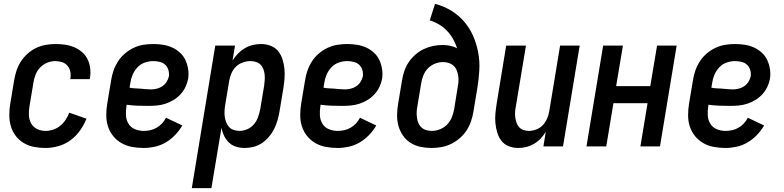

<svg xmlns="http://www.w3.org/2000/svg" viewBox="-20 -755 4040 990"><path d="M215 8Q184 8 155.5 2.5Q127 -3 102.5 -17.5Q78 -32 61 -54.5Q44 -77 36 -104Q28 -131 28 -161Q28 -191 33 -221L53 -341Q57 -366 65 -390.5Q73 -415 87.5 -437.5Q102 -460 122 -478Q142 -496 166 -507.5Q190 -519 215.5 -523.5Q241 -528 265 -528Q291 -528 315.5 -524.5Q340 -521 362.5 -511.5Q385 -502 403 -486.5Q421 -471 431.5 -449.5Q442 -428 445 -403Q448 -378 444 -353Q443 -351 443 -349.5Q443 -348 443 -347H342Q342 -348 342.5 -348.5Q343 -349 343 -350Q346 -368 342.5 -385.5Q339 -403 328 -416Q317 -429 300 -434.5Q283 -440 265 -440Q244 -440 223 -431.5Q202 -423 186.5 -406.5Q171 -390 163 -369Q155 -348 152 -327L132 -207Q128 -184 129 -161Q130 -138 140.5 -119Q151 -100 171 -90Q191 -80 215 -80Q234 -80 254 -86.5Q274 -93 290.5 -106.5Q307 -120 318.5 -137.5Q330 -155 337 -174L426 -143Q413 -111 392.5 -82Q372 -53 343.5 -32Q315 -11 281 -1.5Q247 8 215 8Z M721 8Q690 8 660.5 2.5Q631 -3 606.5 -17Q582 -31 564 -53Q546 -75 537 -102.5Q528 -130 528 -160.5Q528 -191 533 -221L553 -341Q557 -367 565.5 -391.5Q574 -416 588.5 -438.5Q603 -461 624 -479Q645 -497 669.5 -508.5Q694 -520 719.5 -524Q745 -528 770 -528Q796 -528 821 -524Q846 -520 868 -510Q890 -500 908 -483.5Q926 -467 936 -445.5Q946 -424 950 -399Q954 -374 950 -348Q946 -327 936 -306Q926 -285 910 -268Q894 -251 874 -239Q854 -227 832.5 -220Q811 -213 789 -211Q767 -209 746 -209Q717 -209 689 -210Q661 -211 633 -215L632 -207Q628 -183 629.5 -159.5Q631 -136 642.5 -117Q654 -98 675.5 -89Q697 -80 721 -80Q737 -80 754 -83.5Q771 -87 787 -96Q803 -105 815.5 -118.5Q828 -132 836 -148L920 -108Q905 -82 883 -59Q861 -36 834.5 -20.5Q808 -5 778.5 1.5Q749 8 721 8ZM758 -294Q772 -294 787.5 -297.5Q803 -301 816.5 -310Q830 -319 839 -333Q848 -347 851 -362Q853 -379 848 -395Q843 -411 831.5 -421.5Q820 -432 803.5 -436Q787 -440 770 -440Q749 -440 727 -432.5Q705 -425 689 -408Q673 -391 664 -370Q655 -349 652 -327L648 -303Q661 -300 675 -299.5Q689 -299 702.5 -298Q716 -297 730 -295.5Q744 -294 758 -294Z M969 215 1090 -520H1192L1179 -443Q1191 -462 1207 -478.5Q1223 -495 1242.5 -506.5Q1262 -518 1283.5 -523Q1305 -528 1326 -528Q1352 -528 1375.5 -519Q1399 -510 1414 -491.5Q1429 -473 1436.5 -449.5Q1444 -426 1446.5 -401Q1449 -376 1447 -350Q1445 -324 1441 -299L1421 -179Q1417 -156 1410.5 -133.5Q1404 -111 1393.5 -90Q1383 -69 1367 -50Q1351 -31 1331 -17.5Q1311 -4 1288 2Q1265 8 1242 8Q1219 8 1197.5 1.5Q1176 -5 1160.5 -20Q1145 -35 1135.5 -54.5Q1126 -74 1122 -96L1070 215ZM1215 -80Q1235 -80 1255.5 -89Q1276 -98 1290 -115Q1304 -132 1311 -152.5Q1318 -173 1322 -193L1342 -313Q1344 -328 1345 -342.5Q1346 -357 1344.5 -371Q1343 -385 1338 -398.5Q1333 -412 1323.5 -421.5Q1314 -431 1300 -435.5Q1286 -440 1272 -440Q1252 -440 1232 -433Q1212 -426 1197 -411.5Q1182 -397 1173.5 -377.5Q1165 -358 1162 -339L1142 -219Q1139 -203 1138 -187Q1137 -171 1138.5 -156Q1140 -141 1145.5 -126.5Q1151 -112 1160.5 -101Q1170 -90 1184.5 -85Q1199 -80 1215 -80Z M1721 8Q1690 8 1660.5 2.5Q1631 -3 1606.5 -17Q1582 -31 1564 -53Q1546 -75 1537 -102.5Q1528 -130 1528 -160.5Q1528 -191 1533 -221L1553 -341Q1557 -367 1565.5 -391.5Q1574 -416 1588.5 -438.5Q1603 -461 1624 -479Q1645 -497 1669.5 -508.5Q1694 -520 1719.5 -524Q1745 -528 1770 -528Q1796 -528 1821 -524Q1846 -520 1868 -510Q1890 -500 1908 -483.5Q1926 -467 1936 -445.5Q1946 -424 1950 -399Q1954 -374 1950 -348Q1946 -327 1936 -306Q1926 -285 1910 -268Q1894 -251 1874 -239Q1854 -227 1832.5 -220Q1811 -213 1789 -211Q1767 -209 1746 -209Q1717 -209 1689 -210Q1661 -211 1633 -215L1632 -207Q1628 -183 1629.5 -159.5Q1631 -136 1642.5 -117Q1654 -98 1675.5 -89Q1697 -80 1721 -80Q1737 -80 1754 -83.5Q1771 -87 1787 -96Q1803 -105 1815.5 -118.5Q1828 -132 1836 -148L1920 -108Q1905 -82 1883 -59Q1861 -36 1834.5 -20.5Q1808 -5 1778.5 1.5Q1749 8 1721 8ZM1758 -294Q1772 -294 1787.5 -297.5Q1803 -301 1816.5 -310Q1830 -319 1839 -333Q1848 -347 1851 -362Q1853 -379 1848 -395Q1843 -411 1831.5 -421.5Q1820 -432 1803.5 -436Q1787 -440 1770 -440Q1749 -440 1727 -432.5Q1705 -425 1689 -408Q1673 -391 1664 -370Q1655 -349 1652 -327L1648 -303Q1661 -300 1675 -299.5Q1689 -299 1702.5 -298Q1716 -297 1730 -295.5Q1744 -294 1758 -294Z M2205 8Q2176 8 2147.5 2Q2119 -4 2096 -19Q2073 -34 2057.5 -56.5Q2042 -79 2034.5 -106Q2027 -133 2027.5 -162.5Q2028 -192 2033 -221L2053 -341Q2057 -366 2065 -389.5Q2073 -413 2087.5 -434.5Q2102 -456 2122 -473.5Q2142 -491 2165.5 -502Q2189 -513 2213.5 -518Q2238 -523 2262 -523Q2282 -523 2301.5 -519Q2321 -515 2337 -506Q2329 -531 2316 -554Q2303 -577 2285 -596Q2267 -615 2244.5 -628.5Q2222 -642 2196 -650L2223 -735Q2267 -724 2305 -701Q2343 -678 2372 -645Q2401 -612 2419 -571Q2437 -530 2445.5 -485.5Q2454 -441 2451.5 -393.5Q2449 -346 2441 -299L2421 -179Q2417 -154 2408.5 -129Q2400 -104 2385.5 -82Q2371 -60 2350 -42Q2329 -24 2305 -12.5Q2281 -1 2255.5 3.5Q2230 8 2205 8ZM2207 -80Q2228 -80 2249 -88.5Q2270 -97 2286 -113.5Q2302 -130 2310 -151Q2318 -172 2322 -193L2340 -306Q2343 -321 2344 -336Q2345 -351 2342.5 -365.5Q2340 -380 2334.5 -393.5Q2329 -407 2318.5 -416.5Q2308 -426 2294 -430.5Q2280 -435 2264 -435Q2244 -435 2223.5 -427Q2203 -419 2187.5 -403.5Q2172 -388 2163.5 -367.5Q2155 -347 2152 -327L2132 -207Q2129 -192 2128.5 -177Q2128 -162 2130 -147.5Q2132 -133 2137.5 -120Q2143 -107 2153.5 -97.5Q2164 -88 2178 -84Q2192 -80 2207 -80Z M2652 8Q2627 8 2603.5 -1Q2580 -10 2565.5 -29Q2551 -48 2544 -71.5Q2537 -95 2534.5 -119.5Q2532 -144 2534.5 -170Q2537 -196 2541 -221L2590 -520H2692L2640 -207Q2637 -193 2636 -178Q2635 -163 2637 -149Q2639 -135 2643.5 -122Q2648 -109 2657 -99Q2666 -89 2679.5 -84.5Q2693 -80 2707 -80Q2726 -80 2745.5 -87.5Q2765 -95 2779 -110Q2793 -125 2801 -143.5Q2809 -162 2812 -181L2868 -520H2969L2883 0H2782L2794 -75Q2783 -57 2767.5 -40.5Q2752 -24 2733 -13Q2714 -2 2693.5 3Q2673 8 2652 8Z M3004 0 3090 -520H3192L3157 -311H3333L3368 -520H3469L3383 0H3282L3319 -223H3143L3106 0Z M3721 8Q3690 8 3660.5 2.5Q3631 -3 3606.5 -17Q3582 -31 3564 -53Q3546 -75 3537 -102.5Q3528 -130 3528 -160.5Q3528 -191 3533 -221L3553 -341Q3557 -367 3565.5 -391.5Q3574 -416 3588.5 -438.5Q3603 -461 3624 -479Q3645 -497 3669.5 -508.5Q3694 -520 3719.5 -524Q3745 -528 3770 -528Q3796 -528 3821 -524Q3846 -520 3868 -510Q3890 -500 3908 -483.5Q3926 -467 3936 -445.5Q3946 -424 3950 -399Q3954 -374 3950 -348Q3946 -327 3936 -306Q3926 -285 3910 -268Q3894 -251 3874 -239Q3854 -227 3832.5 -220Q3811 -213 3789 -211Q3767 -209 3746 -209Q3717 -209 3689 -210Q3661 -211 3633 -215L3632 -207Q3628 -183 3629.5 -159.5Q3631 -136 3642.5 -117Q3654 -98 3675.5 -89Q3697 -80 3721 -80Q3737 -80 3754 -83.5Q3771 -87 3787 -96Q3803 -105 3815.5 -118.5Q3828 -132 3836 -148L3920 -108Q3905 -82 3883 -59Q3861 -36 3834.5 -20.5Q3808 -5 3778.5 1.5Q3749 8 3721 8ZM3758 -294Q3772 -294 3787.5 -297.5Q3803 -301 3816.5 -310Q3830 -319 3839 -333Q3848 -347 3851 -362Q3853 -379 3848 -395Q3843 -411 3831.5 -421.5Q3820 -432 3803.5 -436Q3787 -440 3770 -440Q3749 -440 3727 -432.5Q3705 -425 3689 -408Q3673 -391 3664 -370Q3655 -349 3652 -327L3648 -303Q3661 -300 3675 -299.5Q3689 -299 3702.5 -298Q3716 -297 3730 -295.5Q3744 -294 3758 -294Z"/></svg>

Font: Iosevka SS04 Semibold
Style: Italic
Weight: 600
Italic angle: -9°
Monospace: yes
Designer: Belleve Invis
Foundry: Belleve Invis
Version: Version 19.0.0; ttfautohint (v1.8.4)